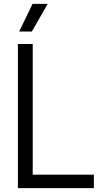

<svg xmlns="http://www.w3.org/2000/svg" viewBox="-20 -966 504 986"><path d="M72 0V-740H148V-69H462V0ZM78.5 -804 147 -946H225L143.5 -804Z"/></svg>

Font: Encode Sans Cnd
Style: Regular
Weight: 400
Width: 3
Designer: Multiple Designers
Foundry: Impallari Type
Version: Version 3.002; ttfautohint (v1.8.3) -l 8 -r 50 -G 200 -x 14 